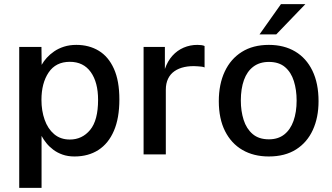

<svg xmlns="http://www.w3.org/2000/svg" viewBox="-20 -743 1597 924"><path d="M72.5 161V-517H179.5L180.5 -431Q190 -448 205 -464.8Q220 -481.5 240.8 -495.8Q261.5 -510 288.2 -518.5Q315 -527 347.5 -527Q408.5 -527 455.2 -498.8Q502 -470.5 528.2 -412.2Q554.5 -354 554.5 -264.5Q554.5 -174.5 528.2 -113.5Q502 -52.5 453.5 -21.2Q405 10 338.5 10Q306.5 10 281 1Q255.5 -8 236 -22.8Q216.5 -37.5 202.8 -54.8Q189 -72 180 -89V161ZM316 -71.5Q375.5 -71.5 413.8 -117.8Q452 -164 452 -262.5Q452 -347 416.8 -396.2Q381.5 -445.5 316 -445.5Q248.5 -445.5 214 -394.2Q179.5 -343 179.5 -262.5Q179.5 -210 194.8 -166.8Q210 -123.5 240.5 -97.5Q271 -71.5 316 -71.5Z M671 0V-517H773.5V-411Q786.5 -449 809.8 -474.8Q833 -500.5 864 -513.8Q895 -527 929.5 -527Q940 -527 949.5 -525.8Q959 -524.5 964.5 -521.5V-418.5Q958 -421.5 947.8 -422.5Q937.5 -423.5 930 -424Q896 -426.5 868 -420.5Q840 -414.5 819.8 -400.5Q799.5 -386.5 788.8 -364Q778 -341.5 778 -311V0Z M1273.5 10Q1201 10 1147 -21.2Q1093 -52.5 1063 -112Q1033 -171.5 1033 -256Q1033 -337.5 1061.5 -398.5Q1090 -459.5 1143.8 -493.2Q1197.5 -527 1274 -527Q1347 -527 1400.5 -495.2Q1454 -463.5 1483.5 -402.8Q1513 -342 1513 -256Q1513 -177.5 1485.5 -117.5Q1458 -57.5 1404.8 -23.8Q1351.5 10 1273.5 10ZM1274 -72.5Q1318.5 -72.5 1348 -95.8Q1377.5 -119 1392.5 -161.2Q1407.5 -203.5 1407.5 -259Q1407.5 -310.5 1394.2 -352.8Q1381 -395 1351.8 -420Q1322.5 -445 1274 -445Q1229.5 -445 1199.2 -422.2Q1169 -399.5 1154 -357.8Q1139 -316 1139 -259Q1139 -208.5 1152.5 -166Q1166 -123.5 1195.8 -98Q1225.5 -72.5 1274 -72.5ZM1229 -577.5 1332 -723H1449.5L1309.5 -577.5Z"/></svg>

Font: Public Sans Thin Medium
Style: Regular
Weight: 500
Version: Version 2.001